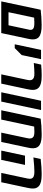

<svg xmlns="http://www.w3.org/2000/svg" viewBox="1163 -1845 682 3048"><g transform="rotate(90 1504.0 -321.0)"><path d="M381.8 -641.1Q449.2 -641.1 494.6 -630.6Q540 -620.1 567.9 -597.2Q605.5 -565.4 605.5 -501.5Q605.5 -471.2 598.6 -440.4L504.9 0H2L134.8 -625.5Q181.2 -631.8 250.2 -636.5Q319.3 -641.1 381.8 -641.1ZM381.3 -115.2 451.7 -444.3Q454.1 -458 454.1 -466.8Q454.1 -491.2 438 -504.4Q425.3 -516.1 401.4 -520.8Q377.4 -525.4 343.3 -525.4L278.3 -522.9L260.3 -522L173.8 -115.2Z M772 -631.8H919.4L854 -323.7L743.7 -213.9H683.1Z M1253.4 -452.6Q1253.4 -484.9 1233.4 -503.4Q1224.1 -513.2 1207 -518.6Q1186 -525.9 1151.9 -525.9Q1085.9 -525.9 980.5 -516.6L1005.4 -632.8Q1101.6 -641.6 1165.5 -641.6Q1233.4 -641.6 1272.2 -635.7Q1311 -629.9 1339.8 -615.7Q1380.4 -597.7 1397.9 -555.7Q1403.8 -541.5 1405.5 -527.3Q1407.2 -513.2 1407.2 -496.6Q1407.2 -467.3 1397 -419.4L1307.6 0H1160.2L1249.5 -419.4Q1253.4 -439 1253.4 -452.6Z M1579.6 -631.8H1727.1L1592.8 0H1444.8Z M2111.3 -641.6Q2168.9 -641.6 2209.7 -634.5Q2250.5 -627.4 2278.8 -610.8Q2304.7 -595.7 2317.4 -571.3Q2334 -542.5 2334 -504.4Q2334 -465.8 2322.8 -419.4L2233.4 0H2085.4L2174.8 -419.4Q2178.7 -435.5 2178.7 -452.6Q2178.7 -481.4 2164.1 -499Q2152.3 -514.2 2128.7 -520Q2105 -525.9 2071.8 -525.9Q2046.4 -525.9 1989.3 -522.5L1878.4 0H1730.5L1863.8 -625.5Q1911.1 -632.3 1980.2 -637Q2049.3 -641.6 2111.3 -641.6Z M2818.4 -452.6Q2818.4 -475.1 2809.8 -490Q2801.3 -504.9 2783.7 -513.2Q2758.3 -525.9 2711.4 -525.9Q2671.4 -525.9 2617.4 -522.2Q2563.5 -518.6 2479 -510.3L2503.4 -625.5Q2636.7 -641.6 2746.1 -641.6Q2816.4 -641.6 2862.1 -631.1Q2907.7 -620.6 2934.6 -596.7Q2963.9 -569.8 2970.7 -530.3Q2972.7 -506.8 2972.7 -496.6Q2972.7 -463.9 2962.4 -419.4L2873 0H2725.1L2814.5 -419.4Q2818.4 -435.5 2818.4 -452.6ZM2451.2 -377H2598.1L2518.1 0H2370.6Z"/></g></svg>

Font: Viking Open Sans
Style: Bold Italic
Weight: 700
Italic angle: -12°
Foundry: Ascender Corporation
Version: Version 2.000